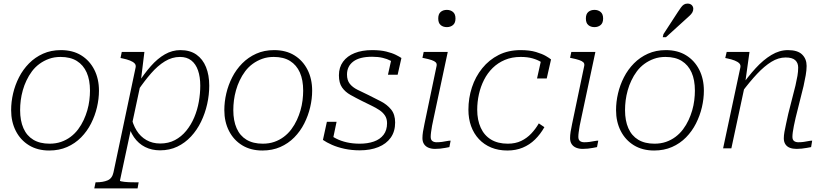

<svg xmlns="http://www.w3.org/2000/svg" viewBox="-20 -826 4595 1069"><path d="M446 -158Q458 -184 466 -211.5Q474 -239 477.5 -267.5Q481 -296 481 -321Q481 -381 462.5 -422.5Q444 -464 408 -486.5Q372 -509 317 -509Q282 -509 253 -498.5Q224 -488 200 -470.5Q176 -453 158 -429Q140 -405 127 -377Q115 -352 107 -323.5Q99 -295 95.5 -267.5Q92 -240 92 -213Q92 -154 110.5 -112Q129 -70 165.5 -48Q202 -26 256 -26Q291 -26 320 -36Q349 -46 373 -64Q397 -82 415 -106Q433 -130 446 -158ZM42 -213Q42 -259 53 -306Q64 -353 86 -396Q108 -439 141.5 -473Q175 -507 219.5 -527Q264 -547 319 -547Q385 -547 432 -518Q479 -489 505 -438Q531 -387 531 -321Q531 -276 520 -229Q509 -182 487 -138.5Q465 -95 431.5 -61Q398 -27 353.5 -7.5Q309 12 254 12Q189 12 141.5 -17Q94 -46 68 -97Q42 -148 42 -213Z M505 223 512 189H515Q554 189 579.5 178Q605 167 612 133L735 -450Q738 -464 729.5 -473Q721 -482 703.5 -489Q686 -496 661 -501L651 -503L658 -537H784L765 -382L767 -378L648 179Q647 182 654 183.5Q661 185 672.5 186.5Q684 188 698 188.5Q712 189 727 189H752L746 223ZM690 -149 710 -180Q719 -134 740.5 -99.5Q762 -65 795.5 -46Q829 -27 872 -27Q918 -27 954 -46Q990 -65 1017 -98Q1044 -131 1061.5 -172.5Q1079 -214 1087 -259.5Q1095 -305 1095 -349Q1095 -398 1082.5 -434Q1070 -470 1045 -489.5Q1020 -509 982 -509Q938 -509 898 -484.5Q858 -460 821 -417.5Q784 -375 748 -322L746 -359Q783 -416 820 -458Q857 -500 898 -523.5Q939 -547 984 -547Q1038 -547 1073.5 -522Q1109 -497 1127 -452.5Q1145 -408 1145 -349Q1145 -298 1133.5 -246.5Q1122 -195 1099.5 -148.5Q1077 -102 1043.5 -66Q1010 -30 967 -9.5Q924 11 871 11Q825 11 788 -7.5Q751 -26 726 -62Q701 -98 690 -149Z M1633 -158Q1645 -184 1653 -211.5Q1661 -239 1664.5 -267.5Q1668 -296 1668 -321Q1668 -381 1649.5 -422.5Q1631 -464 1595 -486.5Q1559 -509 1504 -509Q1469 -509 1440 -498.5Q1411 -488 1387 -470.5Q1363 -453 1345 -429Q1327 -405 1314 -377Q1302 -352 1294 -323.5Q1286 -295 1282.5 -267.5Q1279 -240 1279 -213Q1279 -154 1297.5 -112Q1316 -70 1352.5 -48Q1389 -26 1443 -26Q1478 -26 1507 -36Q1536 -46 1560 -64Q1584 -82 1602 -106Q1620 -130 1633 -158ZM1229 -213Q1229 -259 1240 -306Q1251 -353 1273 -396Q1295 -439 1328.5 -473Q1362 -507 1406.5 -527Q1451 -547 1506 -547Q1572 -547 1619 -518Q1666 -489 1692 -438Q1718 -387 1718 -321Q1718 -276 1707 -229Q1696 -182 1674 -138.5Q1652 -95 1618.5 -61Q1585 -27 1540.5 -7.5Q1496 12 1441 12Q1376 12 1328.5 -17Q1281 -46 1255 -97Q1229 -148 1229 -213Z M1983 11Q1938 11 1898.5 2.5Q1859 -6 1828.5 -19.5Q1798 -33 1778 -47L1800 -148H1854L1829 -29Q1819 -37 1813.5 -47Q1808 -57 1806.5 -68Q1805 -79 1806 -85Q1825 -68 1851.5 -54.5Q1878 -41 1911 -33.5Q1944 -26 1983 -26Q2027 -26 2061.5 -38Q2096 -50 2115.5 -75.5Q2135 -101 2135 -140Q2135 -165 2123.5 -182.5Q2112 -200 2092.5 -213Q2073 -226 2048 -238Q2023 -250 1995 -264Q1961 -281 1931.5 -297.5Q1902 -314 1884.5 -339Q1867 -364 1867 -407Q1867 -451 1890 -482.5Q1913 -514 1954.5 -530.5Q1996 -547 2052 -547Q2098 -547 2130.5 -539Q2163 -531 2184 -520.5Q2205 -510 2215 -503L2194 -410H2140L2160 -500Q2166 -497 2170.5 -491.5Q2175 -486 2179 -479.5Q2183 -473 2184 -466Q2173 -478 2154.5 -488Q2136 -498 2110.5 -504Q2085 -510 2052 -510Q1982 -510 1947 -483.5Q1912 -457 1912 -411Q1912 -379 1927.5 -359.5Q1943 -340 1970 -326.5Q1997 -313 2033 -296Q2067 -279 2101 -261.5Q2135 -244 2157.5 -216.5Q2180 -189 2180 -144Q2180 -94 2155.5 -59.5Q2131 -25 2086.5 -7Q2042 11 1983 11Z M2332 -57Q2332 -73 2335 -92.5Q2338 -112 2343.5 -137Q2349 -162 2355 -192L2411 -460Q2413 -472 2406 -479Q2399 -486 2383 -491.5Q2367 -497 2342 -502L2332 -504L2339 -537H2473L2395 -171Q2389 -146 2385.5 -125.5Q2382 -105 2380 -90Q2378 -75 2378 -64Q2378 -48 2387 -41Q2396 -34 2411 -34Q2427 -34 2441 -36Q2455 -38 2467.5 -40.5Q2480 -43 2489 -43L2482 -7Q2472 -5 2458.5 -2.5Q2445 0 2431 1.5Q2417 3 2402 3Q2382 3 2366 -3.5Q2350 -10 2341 -23.5Q2332 -37 2332 -57ZM2420 -723Q2420 -748 2433.5 -759.5Q2447 -771 2468 -771Q2488 -771 2502 -759.5Q2516 -748 2516 -723Q2516 -698 2502 -686.5Q2488 -675 2468 -675Q2447 -675 2433.5 -686.5Q2420 -698 2420 -723Z M2807 -26Q2850 -26 2882 -41.5Q2914 -57 2938 -82.5Q2962 -108 2980 -139L3011 -118Q2989 -79 2959 -49.5Q2929 -20 2890.5 -4Q2852 12 2805 12Q2755 12 2715 -4.5Q2675 -21 2646.5 -51.5Q2618 -82 2603 -123.5Q2588 -165 2588 -215Q2588 -280 2607.5 -339.5Q2627 -399 2665 -446Q2703 -493 2756.5 -520Q2810 -547 2879 -547Q2929 -547 2964 -536.5Q2999 -526 3019.5 -514Q3040 -502 3048 -495L3024 -389H2970L2995 -501Q3007 -496 3013 -490Q3019 -484 3021 -477.5Q3023 -471 3022.5 -465.5Q3022 -460 3021 -456Q3011 -469 2992 -481Q2973 -493 2945 -501Q2917 -509 2879 -509Q2830 -509 2791 -492.5Q2752 -476 2723 -447.5Q2694 -419 2675 -381.5Q2656 -344 2646.5 -301.5Q2637 -259 2637 -215Q2637 -158 2656.5 -115Q2676 -72 2714 -49Q2752 -26 2807 -26Z M3154 -57Q3154 -73 3157 -92.5Q3160 -112 3165.5 -137Q3171 -162 3177 -192L3233 -460Q3235 -472 3228 -479Q3221 -486 3205 -491.5Q3189 -497 3164 -502L3154 -504L3161 -537H3295L3217 -171Q3211 -146 3207.5 -125.5Q3204 -105 3202 -90Q3200 -75 3200 -64Q3200 -48 3209 -41Q3218 -34 3233 -34Q3249 -34 3263 -36Q3277 -38 3289.5 -40.5Q3302 -43 3311 -43L3304 -7Q3294 -5 3280.5 -2.5Q3267 0 3253 1.5Q3239 3 3224 3Q3204 3 3188 -3.5Q3172 -10 3163 -23.5Q3154 -37 3154 -57ZM3242 -723Q3242 -748 3255.5 -759.5Q3269 -771 3290 -771Q3310 -771 3324 -759.5Q3338 -748 3338 -723Q3338 -698 3324 -686.5Q3310 -675 3290 -675Q3269 -675 3255.5 -686.5Q3242 -698 3242 -723Z M3814 -158Q3826 -184 3834 -211.5Q3842 -239 3845.5 -267.5Q3849 -296 3849 -321Q3849 -381 3830.5 -422.5Q3812 -464 3776 -486.5Q3740 -509 3685 -509Q3650 -509 3621 -498.5Q3592 -488 3568 -470.5Q3544 -453 3526 -429Q3508 -405 3495 -377Q3483 -352 3475 -323.5Q3467 -295 3463.5 -267.5Q3460 -240 3460 -213Q3460 -154 3478.5 -112Q3497 -70 3533.5 -48Q3570 -26 3624 -26Q3659 -26 3688 -36Q3717 -46 3741 -64Q3765 -82 3783 -106Q3801 -130 3814 -158ZM3410 -213Q3410 -259 3421 -306Q3432 -353 3454 -396Q3476 -439 3509.5 -473Q3543 -507 3587.5 -527Q3632 -547 3687 -547Q3753 -547 3800 -518Q3847 -489 3873 -438Q3899 -387 3899 -321Q3899 -276 3888 -229Q3877 -182 3855 -138.5Q3833 -95 3799.5 -61Q3766 -27 3721.5 -7.5Q3677 12 3622 12Q3557 12 3509.5 -17Q3462 -46 3436 -97Q3410 -148 3410 -213ZM3754 -759Q3764 -774 3771.5 -784.5Q3779 -795 3787.5 -800.5Q3796 -806 3808 -806Q3823 -806 3831.5 -797.5Q3840 -789 3840 -777Q3840 -766 3834.5 -756.5Q3829 -747 3819 -738Q3809 -729 3797 -718L3688 -619H3670L3674 -636Z M4006 0H4052L4130 -364V-372L4153 -537H4026L4018 -503L4028 -501Q4053 -496 4070.5 -489Q4088 -482 4096.5 -473Q4105 -464 4102 -450ZM4410 -171 4454 -347Q4461 -379 4466 -407Q4471 -435 4471 -459Q4471 -498 4446 -522.5Q4421 -547 4367 -547Q4320 -547 4275 -520Q4230 -493 4187 -446Q4144 -399 4101 -338L4110 -312Q4155 -372 4195.5 -415Q4236 -458 4275 -482Q4314 -506 4354 -506Q4391 -506 4407.5 -491Q4424 -476 4424 -450Q4424 -427 4420 -404Q4416 -381 4409 -350L4369 -193Q4362 -161 4356.5 -136Q4351 -111 4347.5 -91.5Q4344 -72 4344 -56Q4344 -36 4353 -22.5Q4362 -9 4378 -3Q4394 3 4415 3Q4429 3 4443.5 1.5Q4458 0 4471.5 -2.5Q4485 -5 4496 -7L4502 -43Q4493 -43 4481 -40.5Q4469 -38 4455 -36Q4441 -34 4425 -34Q4410 -34 4401 -41Q4392 -48 4392 -64Q4392 -75 4394 -90Q4396 -105 4400 -125Q4404 -145 4410 -171Z"/></svg>

Font: Roboto Serif Thin
Style: Italic
Weight: 250
Italic angle: -10°
Version: Version 1.007